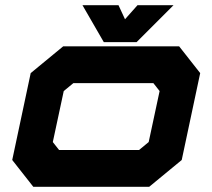

<svg xmlns="http://www.w3.org/2000/svg" viewBox="-20 -718 816 738"><path d="M108 0 27 -103 98 -437 223 -540H668.5L749.5 -437L678.5 -103L553.5 0ZM207 -141.5H514.5L551.5 -172L593.5 -368L569.5 -398.5H262L225 -368L183 -172ZM379 -556 297 -698H435.5L460.5 -644L508.5 -698H647L505 -556Z"/></svg>

Font: Tourney Expanded Black
Style: Italic
Weight: 900
Width: 7
Italic angle: -12°
Designer: Tyler Finck
Foundry: Etcetera Type Co
Version: Version 1.010; ttfautohint (v1.8.3)